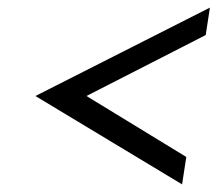

<svg xmlns="http://www.w3.org/2000/svg" viewBox="-20 -534 571 504"><path d="M73 -282 458 -50 469 -122 207 -282 520 -442 531 -514Z"/></svg>

Font: Charger Pro
Style: Obl
Weight: 400
Designer: Jasper
Foundry: Cannot Into Space Fonts
Version: Version 1.09